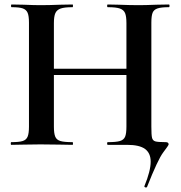

<svg xmlns="http://www.w3.org/2000/svg" viewBox="-20 -645 804 855"><path d="M630 190Q627 190 624.5 188Q622 186 623 184Q651 116 651 75Q651 37 626 18.5Q601 0 546 0H460Q457 0 457 -6Q457 -12 460 -12Q497 -12 514 -17Q531 -22 537 -36Q543 -50 543 -81V-542Q543 -572 537 -586.5Q531 -601 514 -607Q497 -613 460 -613Q457 -613 457 -619Q457 -625 460 -625L509 -624Q559 -622 599 -622Q626 -622 676 -624L732 -625Q735 -625 735 -619Q735 -613 732 -613Q698 -613 681.5 -607.5Q665 -602 659.5 -588Q654 -574 654 -544V-81Q654 -44 657 -31.5Q660 -19 671.5 -15.5Q683 -12 718 -12Q731 -12 731 -2Q731 2 707 33.5Q683 65 635 187Q634 190 630 190ZM30 -12Q65 -12 81 -17Q97 -22 103 -36.5Q109 -51 109 -81V-544Q109 -574 103 -588Q97 -602 81.5 -607.5Q66 -613 32 -613Q29 -613 29 -619Q29 -625 32 -625L86 -624Q132 -622 160 -622Q198 -622 248 -624L303 -625Q305 -625 305 -619Q305 -613 303 -613Q267 -613 250 -607Q233 -601 226.5 -586.5Q220 -572 220 -542V-81Q220 -51 226 -36.5Q232 -22 249 -17Q266 -12 303 -12Q305 -12 305 -6Q305 0 303 0Q268 0 247 -1L160 -2L85 -1Q65 0 30 0Q28 0 28 -6Q28 -12 30 -12ZM161 -339H594V-311H161Z"/></svg>

Font: Cormorant SC
Style: Bold
Weight: 700
Designer: Christian Thalmann (Catharsis Fonts)
Foundry: Catharsis Fonts
Version: Version 4.000